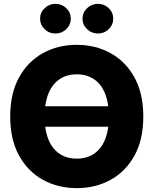

<svg xmlns="http://www.w3.org/2000/svg" viewBox="-20 -971 800 1001"><path d="M380.4 9.8Q282.2 9.8 203.6 -33.7Q125 -77.1 79.1 -160.4Q33.2 -243.7 33.2 -363.3Q33.2 -483.4 79.1 -566.9Q125 -650.4 203.6 -693.8Q282.2 -737.3 380.4 -737.3Q478 -737.3 556.6 -693.8Q635.3 -650.4 681.2 -566.9Q727.1 -483.4 727.1 -363.3Q727.1 -243.2 681.2 -159.9Q635.3 -76.7 556.6 -33.4Q478 9.8 380.4 9.8ZM380.4 -583.5Q312.5 -583.5 269.5 -540.8Q226.6 -498 215.8 -417H544.4Q533.7 -498 491 -540.8Q448.2 -583.5 380.4 -583.5ZM380.4 -144Q448.2 -144 491 -186.5Q533.7 -229 544.4 -310.1H215.8Q226.6 -229 269.3 -186.5Q312 -144 380.4 -144ZM269.5 -796.4Q235.8 -796.4 212.4 -819.1Q189 -841.8 189 -873.5Q189 -905.8 212.4 -928.2Q235.8 -950.7 269.5 -951.2Q302.2 -950.7 325.7 -928.2Q349.1 -905.8 349.1 -873.5Q349.1 -841.8 325.7 -819.1Q302.2 -796.4 269.5 -796.4ZM491.2 -796.4Q457.5 -796.4 433.8 -819.1Q410.2 -841.8 410.2 -873.5Q410.2 -905.8 433.8 -928.2Q457.5 -950.7 491.2 -951.2Q523.9 -950.7 547.1 -928.2Q570.3 -905.8 570.3 -873.5Q570.3 -841.8 547.1 -819.1Q523.9 -796.4 491.2 -796.4Z"/></svg>

Font: Inter Tight ExtraBold
Style: Regular
Weight: 800
Designer: Rasmus Andersson
Foundry: rsms
Version: Version 3.004; ttfautohint (v1.8.4.7-5d5b)